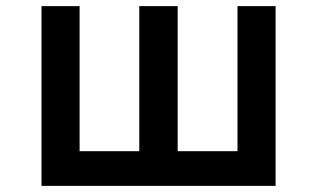

<svg xmlns="http://www.w3.org/2000/svg" viewBox="-20 -585 1040 630"><path d="M116.2 -564.9H241.2V-88.9H437V-564.9H563V-88.9H759.3V-564.9H884.3V24.9H116.2Z"/></svg>

Font: FORM UDPGothic
Style: Bold
Weight: 700
Foundry: Pronama LLC
Version: Version 1.051